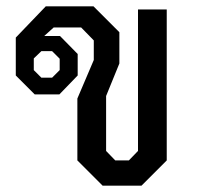

<svg xmlns="http://www.w3.org/2000/svg" viewBox="-20 -588 623 608"><path d="M225 -80V-276L277 -398V-460L237 -501H150L120 -474H170L226 -417V-349L168 -289H90L30 -349V-469L125 -568H276L358 -486V-387L316 -284V-110L345 -80H388L417 -110V-558H508V-80L428 0H305ZM145 -342 169 -366V-402L145 -426H111L87 -403V-366L111 -342Z"/></svg>

Font: Chakra Petch Medium
Style: Regular
Weight: 500
Designer: Katatrad Aksorn Co.,Ltd.
Foundry: Cadson Demak Co.,Ltd.
Version: Version 1.000; ttfautohint (v1.6)